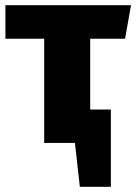

<svg xmlns="http://www.w3.org/2000/svg" viewBox="-20 -553 527 743"><path d="M409 170H289L270 0H151V-403H1V-533H487L464 -403H329V-129H409Z"/></svg>

Font: Trujillo ExtraBold
Style: Regular
Weight: 800
Designer: Fira Sans original fonts by bBox Type GmbH, Carrois Corporate GbR, & Edenspiekermann AG / Changes by Cristiano Sobral
Foundry: Fira Sans original fonts by bBox Type GmbH, Carrois Corporate GbR, & Edenspiekermann AG / Changes by Cristiano Sobral
Version: Version 4.301;July 28, 2020;FontCreator 13.0.0.2655 64-bit